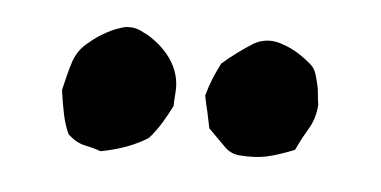

<svg xmlns="http://www.w3.org/2000/svg" viewBox="-27 -750 436 220"><g transform="rotate(5 191.0 -640.0)"><path d="M174 -649Q174 -644 173.5 -638Q173 -632 173 -627Q168 -617 162 -607Q156 -597 148 -588Q137 -581 123.5 -576Q110 -571 94 -568Q86 -571 76 -573Q66 -575 56 -584Q51 -595 48.5 -607.5Q46 -620 44 -634Q46 -642 48 -650.5Q50 -659 53 -668Q58 -682 70 -691Q78 -698 89 -704Q98 -709 109 -712Q121 -714 131 -708Q136 -706 139.5 -703.5Q143 -701 147 -698Q173 -677 174 -649ZM338 -643Q337 -627 329.5 -614.5Q322 -602 316 -589Q296 -581 283.5 -578.5Q271 -576 256 -577Q244 -577 236 -585Q231 -590 226 -595Q221 -600 216 -605L212 -624Q211 -628 210 -632.5Q209 -637 208 -642Q211 -653 214.5 -661.5Q218 -670 223 -680Q239 -694 258 -706Q274 -715 292 -708Q301 -705 309 -700Q317 -695 324 -689Q329 -685 331 -679.5Q333 -674 334 -669Q336 -662 336.5 -655Q337 -648 338 -643Z"/></g></svg>

Font: Daruma Drop One
Style: Regular
Weight: 400
Designer: Maniackers Design
Version: Version 1.000